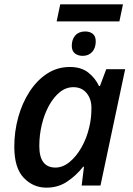

<svg xmlns="http://www.w3.org/2000/svg" viewBox="-20 -862 620 892"><path d="M195.8 9.8Q133.8 9.8 90.1 -36.1Q46.4 -82 46.4 -180.7Q46.4 -251 64.7 -317.1Q83 -383.3 117.2 -436Q151.4 -488.8 198.7 -519.8Q246.1 -550.8 304.7 -550.8Q357.4 -550.8 390.1 -524.9Q422.9 -499 439.9 -462.4H444.3L473.6 -540.5H561.5L446.8 0H359.4L370.1 -87.4H366.2Q334.5 -46.9 292.5 -18.6Q250.5 9.8 195.8 9.8ZM237.8 -83.5Q271.5 -83.5 303 -109.1Q334.5 -134.8 358.6 -177.2Q382.8 -219.7 394.5 -270.5Q400.4 -294.4 402.6 -316.7Q404.8 -338.9 404.8 -360.8Q404.8 -402.8 382.1 -429.9Q359.4 -457 320.8 -457Q286.6 -457 257.8 -433.8Q229 -410.6 207.5 -371.3Q186 -332 174.3 -283.4Q162.6 -234.9 162.6 -183.6Q162.6 -83.5 237.8 -83.5ZM243.2 -762.7 259.8 -841.8H551.3L534.7 -762.7ZM364.3 -602.5Q342.8 -602.5 328.1 -613.8Q313.5 -625 313.5 -649.4Q313.5 -678.7 329.8 -697.3Q346.2 -715.8 375.5 -715.8Q397.5 -715.8 411.1 -704.8Q424.8 -693.8 424.8 -669.9Q424.8 -639.2 408.2 -620.8Q391.6 -602.5 364.3 -602.5Z"/></svg>

Font: Open Sans SemiBold
Style: Italic
Weight: 600
Italic angle: -12°
Designer: Monotype Design Team
Foundry: Monotype Imaging Inc.
Version: Version 3.003; ttfautohint (v1.8.4)